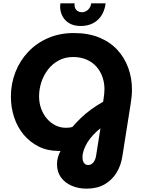

<svg xmlns="http://www.w3.org/2000/svg" viewBox="-20 -909 840 1145"><path d="M496 216Q448 216 408 199Q368 182 344 149.5Q320 117 320 70Q320 50 325 30.5Q330 11 341 -9Q338 -9 335 -9Q332 -9 328 -9Q263 -9 211 -35Q159 -61 121.5 -105.5Q84 -150 64.5 -209Q45 -268 45 -333Q45 -410 72 -479Q99 -548 149 -600.5Q199 -653 268 -682.5Q337 -712 420 -712Q506 -712 571 -685.5Q636 -659 679.5 -612Q723 -565 745 -504Q767 -443 767 -375Q767 -352 764.5 -329.5Q762 -307 759 -288L710 21Q702 77 675 121Q648 165 603.5 190.5Q559 216 496 216ZM505 75Q524 75 536.5 60Q549 45 553 20L579 -144Q555 -125 535 -103.5Q515 -82 501 -59Q487 -36 479.5 -14Q472 8 472 28Q472 51 481 63Q490 75 505 75ZM373 -147Q383 -147 392.5 -148Q402 -149 412 -152Q434 -178 461.5 -204.5Q489 -231 523 -256Q557 -281 595 -302L598 -322Q600 -335 601.5 -350Q603 -365 603 -377Q603 -415 591 -449.5Q579 -484 555.5 -511Q532 -538 496.5 -553.5Q461 -569 416 -569Q368 -569 330 -548.5Q292 -528 266 -494Q240 -460 226.5 -418.5Q213 -377 213 -335Q213 -294 226 -259.5Q239 -225 261 -200Q283 -175 311.5 -161Q340 -147 373 -147ZM461 -754Q418 -754 389.5 -772.5Q361 -791 348 -822Q335 -853 340 -889H425Q423 -872 428.5 -860Q434 -848 445 -842Q456 -836 468 -836Q488 -836 504 -850Q520 -864 524 -889H610Q601 -824 561.5 -789Q522 -754 461 -754Z"/></svg>

Font: MuseoModerno Thin
Style: Bold Italic
Weight: 700
Italic angle: -9°
Version: Version 1.003